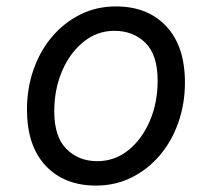

<svg xmlns="http://www.w3.org/2000/svg" viewBox="-20 -560 658 598"><path d="M341 -540Q440 -540 498 -478Q556 -416 556 -303Q556 -237 535.5 -178.5Q515 -120 477.5 -76Q440 -32 389.5 -7Q339 18 279 18Q180 18 122 -44Q64 -106 64 -219Q64 -285 84.5 -343.5Q105 -402 142.5 -446Q180 -490 230.5 -515Q281 -540 341 -540ZM471 -309Q471 -389 433 -426.5Q395 -464 336 -464Q283 -464 240.5 -430Q198 -396 173.5 -339Q149 -282 149 -213Q149 -134 187 -96Q225 -58 283 -58Q337 -58 379.5 -92Q422 -126 446.5 -183Q471 -240 471 -309Z"/></svg>

Font: Fragment Mono
Style: Italic
Weight: 400
Italic angle: -12°
Designer: Wei Huang based on Nimbus Sans by URW Studio, based on Helvetica by Max Miedinger.
Foundry: Wei Huang
Version: Version 1.011; ttfautohint (v1.8.4.7-5d5b)